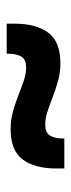

<svg xmlns="http://www.w3.org/2000/svg" viewBox="166 -606 216 588"><g transform="rotate(-90 274.0 -312.0)"><path d="M374.5 -235Q347 -235 321.2 -242Q295.5 -249 271.8 -258.2Q248 -267.5 226.8 -274.5Q205.5 -281.5 186 -281.5Q163 -281.5 153.8 -268.2Q144.5 -255 144 -229.5V-223H52V-247.5Q52 -313.5 79.5 -350.5Q107 -387.5 173 -387.5Q201 -387.5 226.8 -380.2Q252.5 -373 276 -363.8Q299.5 -354.5 321 -347.2Q342.5 -340 361.5 -340Q385.5 -340 394.2 -353.8Q403 -367.5 403.5 -393.5V-399.5H495.5V-374.5Q495.5 -309 467.8 -272Q440 -235 374.5 -235Z"/></g></svg>

Font: Anek Gurmukhi Medium SemiBold
Style: Regular
Weight: 600
Version: Version 1.003